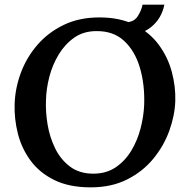

<svg xmlns="http://www.w3.org/2000/svg" viewBox="-20 -791 811 827"><path d="M408 -716Q498 -716 561.5 -683.5Q625 -651 664 -598Q703 -545 720 -481.5Q737 -418 735 -356Q733 -294 709.5 -228.5Q686 -163 640.5 -107.5Q595 -52 527.5 -18Q460 16 371 16Q278 16 214 -15.5Q150 -47 111.5 -99.5Q73 -152 57 -215.5Q41 -279 43 -342Q45 -410 69.5 -476.5Q94 -543 140.5 -597Q187 -651 254 -683.5Q321 -716 408 -716ZM395 -657Q340 -657 300 -629Q260 -601 233 -556.5Q206 -512 192.5 -460Q179 -408 178 -358Q176 -309 185 -254.5Q194 -200 217.5 -152Q241 -104 281.5 -73.5Q322 -43 382 -43Q438 -43 478.5 -70.5Q519 -98 545.5 -142Q572 -186 585.5 -238Q599 -290 601 -340Q604 -427 582.5 -499.5Q561 -572 514.5 -615Q468 -658 395 -657ZM509 -638 520 -695Q556 -695 572.5 -720Q589 -745 594 -771H688Q676 -711 631 -674.5Q586 -638 509 -638Z"/></svg>

Font: Lora SemiBold
Style: Italic
Weight: 600
Italic angle: -3°
Designer: Olga Karpushina, Alexei Vanyashin (Cyrillic)
Foundry: Cyreal
Version: Version 3.011; ttfautohint (v1.8.4.7-5d5b)